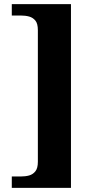

<svg xmlns="http://www.w3.org/2000/svg" viewBox="-20 -780 463 928"><path d="M37 128V73H80Q103 73 121 68Q139 63 151 48Q163 33 163 2V-634Q163 -666 151 -680.5Q139 -695 121 -700Q103 -705 80 -705H37V-760H323V128Z"/></svg>

Font: Noto Serif Hentaigana EL
Style: Regular
Weight: 400
Designer: Kazuhiro Yamada
Foundry: nipponia
Version: Version 1.000